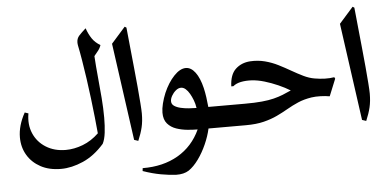

<svg xmlns="http://www.w3.org/2000/svg" viewBox="-61 -856 2566 1268"><g transform="rotate(-5 1221.5 -222.0)"><path d="M121 -203Q108 -130 133.5 -70.5Q159 -11 215 24Q271 59 346 59Q402 59 459.5 37Q517 15 566 -32Q562 -79 555.5 -139Q549 -199 541 -265.5Q533 -332 523.5 -397.5Q514 -463 504.5 -520.5Q495 -578 486 -621Q485 -626 484.5 -631.5Q484 -637 484 -641Q484 -668 501 -686.5Q518 -705 546 -730Q560 -690 579.5 -661Q599 -632 634 -611Q627 -589 611.5 -571Q596 -553 588 -542Q592 -475 599 -403.5Q606 -332 611.5 -262.5Q617 -193 617 -131Q617 -77 611.5 -32Q606 13 592 40Q527 114 451 147.5Q375 181 304 181Q226 181 169.5 150.5Q113 120 82 68Q51 16 51 -50Q51 -128 97 -211Z M815 -711Q817 -692 820.5 -657Q824 -622 829 -572Q835 -511 842 -443.5Q849 -376 854.5 -314Q860 -252 863.5 -205Q867 -158 867 -137Q867 -86 857.5 -46Q848 -6 828 41L801 32L711 -613L804 -718Z M1374 -142Q1394 -142 1404 -122Q1414 -102 1414 -71Q1414 -40 1404 -20Q1394 0 1374 0H1297Q1286 50 1262.5 103Q1239 156 1207.5 199.5Q1176 243 1142 266Q1109 287 1058 286Q1013 284 957.5 274Q902 264 839 242L841 223Q977 224 1076 166.5Q1175 109 1225 0Q1196 0 1158 -3.5Q1120 -7 1084.5 -19Q1049 -31 1026 -57.5Q1003 -84 1003 -130Q1003 -157 1011.5 -191Q1020 -225 1034 -259Q1063 -326 1103.5 -368.5Q1144 -411 1182 -411Q1217 -411 1245 -373.5Q1273 -336 1289 -269Q1296 -239 1300.5 -207Q1305 -175 1308 -142ZM1229 -142H1230Q1226 -170 1216.5 -194.5Q1207 -219 1196 -238Q1184 -259 1169.5 -271.5Q1155 -284 1139 -284Q1121 -284 1104 -269.5Q1087 -255 1076.5 -236Q1066 -217 1066 -201Q1066 -181 1083 -169.5Q1100 -158 1126 -152Q1152 -146 1180 -144Q1208 -142 1229 -142Z M1544 0H1373Q1339 0 1321.5 -22Q1304 -44 1304 -71Q1304 -97 1321.5 -119.5Q1339 -142 1373 -142H1550Q1617 -142 1663.5 -146.5Q1710 -151 1743.5 -159.5Q1777 -168 1804.5 -179Q1832 -190 1860 -203Q1826 -224 1782 -243.5Q1738 -263 1692.5 -276.5Q1647 -290 1607 -292Q1569 -294 1537 -287.5Q1505 -281 1485 -264H1471Q1474 -342 1512.5 -378Q1551 -414 1609 -418Q1661 -421 1707 -409Q1753 -397 1794.5 -376Q1836 -355 1875 -332.5Q1914 -310 1951 -292Q1988 -274 2024 -268Q2059 -262 2092 -261Q2125 -260 2154 -265L2159 -255L2113 -142Q2085 -147 2052 -148Q2019 -149 1992 -145Q1941 -137 1902 -120Q1863 -103 1827.5 -82.5Q1792 -62 1753 -43.5Q1714 -25 1664 -12.5Q1614 0 1544 0Z M2326 -711Q2328 -692 2331.5 -657Q2335 -622 2340 -572Q2346 -511 2353 -443.5Q2360 -376 2365.5 -314Q2371 -252 2374.5 -205Q2378 -158 2378 -137Q2378 -86 2368.5 -46Q2359 -6 2339 41L2312 32L2222 -613L2315 -718Z"/></g></svg>

Font: Bona Nova SC
Style: Bold
Weight: 700
Designer: Mateusz Machalski
Foundry: Capitalics
Version: Version 4.001; ttfautohint (v1.8.4.7-5d5b)